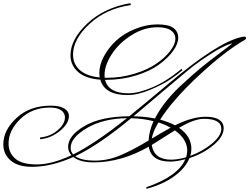

<svg xmlns="http://www.w3.org/2000/svg" viewBox="-20 -995 1573 1212"><path d="M938 -120Q946 -166 980 -222Q1021 -209 1057 -189Q1025 -172 938 -120ZM1162 -43Q1162 -26 1155 -2Q1100 13 1061 13Q952 13 938 -80Q973 -101 1084 -172Q1162 -116 1162 -43ZM426 -62Q426 -126 528.5 -186.5Q631 -247 781 -249Q578 -87 442 -20Q426 -37 426 -62ZM823 -261 1013 -422Q1015 -423 1088.5 -485.5Q1162 -548 1201 -578.5Q1240 -609 1309 -653.5Q1378 -698 1430 -717Q1439 -720 1442 -720H1445Q1446 -720 1445 -719Q1430 -707 1354.5 -650Q1279 -593 1238.5 -559Q1198 -525 1136 -468Q1016 -360 958 -247Q895 -260 823 -261ZM1188 -56Q1188 -135 1110 -188Q1207 -245 1266 -245Q1377 -245 1377 -182Q1377 -138 1318.5 -89Q1260 -40 1181 -11Q1188 -32 1188 -56ZM808 -249Q888 -246 949 -230Q921 -167 918 -108Q815 -46 737.5 -13.5Q660 19 578 19Q496 19 455 -9Q606 -81 808 -249ZM640 -521 641 -504H655Q745 -504 828.5 -529.5Q912 -555 967 -593Q1022 -631 1054.5 -673.5Q1087 -716 1087 -750Q1087 -784 1058.5 -803.5Q1030 -823 974 -823Q889 -823 810 -773Q731 -723 685.5 -653Q640 -583 640 -521ZM803 -975 806 -963Q650 -941 545.5 -844.5Q441 -748 441 -650Q441 -592 483 -553.5Q525 -515 609 -506Q607 -524 607 -534Q607 -584 635 -637.5Q663 -691 711 -736.5Q759 -782 831 -811.5Q903 -841 973.5 -841Q1044 -841 1074.5 -818.5Q1105 -796 1105 -757Q1105 -718 1072 -672.5Q1039 -627 982 -586Q925 -545 836.5 -518Q748 -491 649 -491H643Q665 -406 790 -406Q854 -406 943 -444Q1032 -482 1126 -560L1132 -552Q1102 -526 1056 -494.5Q1010 -463 930 -429Q850 -395 785 -395Q641 -395 613 -492Q520 -499 472.5 -541Q425 -583 425 -646Q425 -747 531.5 -847Q638 -947 803 -975ZM233 -127V-116Q304 -123 359.5 -169.5Q415 -216 415 -262Q415 -292 386.5 -310Q358 -328 300 -328Q169 -328 85 -251Q1 -174 1 -84Q1 -22 47 18Q93 58 182 58Q304 58 443 -4Q485 30 571 30Q745 30 919 -69Q934 25 1054 25Q1095 25 1150 10Q1105 117 904 187V197Q1010 169 1080.5 117Q1151 65 1176 3Q1264 -26 1328 -79.5Q1392 -133 1392 -186Q1392 -219 1364 -238.5Q1336 -258 1279 -258Q1193 -258 1085 -204Q1047 -224 991 -240Q1073 -368 1238 -521Q1403 -674 1528 -745Q1533 -749 1533 -754Q1533 -764 1522 -764Q1520 -764 1508 -762Q1355 -731 1037 -461Q857 -310 796 -261Q617 -260 513.5 -199.5Q410 -139 410 -68Q410 -38 431 -15Q307 43 212.5 43Q118 43 76 6Q34 -31 34 -89Q34 -172 108.5 -244Q183 -316 295 -316Q343 -316 366.5 -298.5Q390 -281 390 -254Q390 -213 344.5 -173.5Q299 -134 233 -127Z"/></svg>

Font: Monsieur La Doulaise
Style: Regular
Weight: 400
Designer: Alejandro Paul
Foundry: Alejandro Paul
Version: Version 1.000